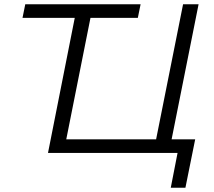

<svg xmlns="http://www.w3.org/2000/svg" viewBox="-20 -720 1007 904"><path d="M206 0 332 -636H86L99 -700H642L629 -636H406L292 -64H715L842 -700H915L788 -64H899L853 164H784L816 0Z"/></svg>

Font: Montserrat
Style: Italic
Weight: 400
Italic angle: -11.3°
Designer: Julieta Ulanovsky
Foundry: Julieta Ulanovsky
Version: Version 9.000; ttfautohint (v1.8.4.7-5d5b)